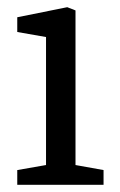

<svg xmlns="http://www.w3.org/2000/svg" viewBox="-20 -514 333 534"><path d="M28 -41 108 -55V-411L28 -425V-466L167 -494L190 -485V-55L268 -41V0H28Z"/></svg>

Font: Faustina VF Beta
Style: Regular
Weight: 400
Designer: Alfonso Garcia
Foundry: Omnibus-Type
Version: Version 1.006